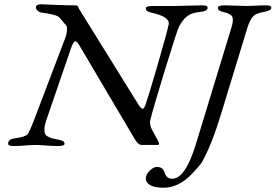

<svg xmlns="http://www.w3.org/2000/svg" viewBox="-20 -678 1289 898"><path d="M785 158Q846 158 895 0L1063 -551Q1074 -586 1065.5 -600.5Q1057 -615 1024 -622Q999 -627 999 -642Q999 -653 1030 -653Q1056 -653 1086 -651.5Q1116 -650 1137 -650Q1152 -650 1175.5 -651.5Q1199 -653 1226 -653Q1249 -653 1249 -642Q1249 -628 1213 -622Q1178 -616 1164 -601.5Q1150 -587 1138 -551L1013 -142Q983 -44 956.5 15.5Q930 75 918 90Q906 105 879 134Q816 200 745 200Q703 200 682.5 188Q662 176 662 158Q662 138 680 120.5Q698 103 712 103Q729 103 737 109Q745 115 750 129Q759 158 785 158ZM800 -650Q821 -650 859.5 -651.5Q898 -653 928 -653Q951 -653 951 -642Q951 -625 914 -622Q875 -618 854.5 -601.5Q834 -585 818 -555Q809 -539 750 -346.5Q691 -154 682 -112Q681 -111 682 -100.5Q683 -90 686 -82Q690 -72 700 -54.5Q710 -37 717 -23.5Q724 -10 724 -6Q724 0 716 0H643Q634 0 625 -8Q616 -16 601 -43L357 -456Q341 -485 333 -485Q324 -485 313 -455L197 -117Q189 -94 188 -78.5Q187 -63 190 -54Q193 -45 204.5 -39Q216 -33 226 -30.5Q236 -28 257 -24Q282 -19 282 -6Q282 5 252 5Q226 5 195.5 2.5Q165 0 146 0Q127 0 97.5 2.5Q68 5 42 5Q18 5 18 -6Q18 -25 43 -30Q54 -32 69.5 -34.5Q85 -37 89 -39Q93 -41 101 -44.5Q109 -48 113 -56Q117 -64 122.5 -75.5Q128 -87 136 -108L285 -500Q291 -515 293 -532.5Q295 -550 291 -557L258 -596Q247 -610 169 -620Q164 -621 156 -628Q148 -635 148 -644Q148 -658 173 -658Q195 -657 244.5 -655Q294 -653 333 -653Q337 -653 340 -651.5Q343 -650 344 -648.5Q345 -647 347 -642.5Q349 -638 350 -636L628 -188Q641 -169 648 -169Q653 -169 661 -189Q675 -229 718.5 -379Q762 -529 769 -564Q776 -600 687 -619Q662 -624 662 -639Q662 -650 693 -650Z"/></svg>

Font: EB Garamond 12
Style: Italic
Weight: 400
Italic angle: -17°
Version: Version 0.016; ttfautohint (v1.8.4)